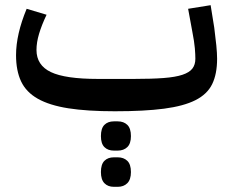

<svg xmlns="http://www.w3.org/2000/svg" viewBox="-20 -418 898 742"><path d="M424 12Q317 12 244 0.5Q171 -11 126 -36.5Q81 -62 61.5 -103.5Q42 -145 42 -205Q42 -285 83 -384L160 -361Q141 -321 131 -287.5Q121 -254 121 -225Q121 -166 176.5 -139.5Q232 -113 358 -113H498Q567 -113 612.5 -116.5Q658 -120 685 -129Q712 -138 723.5 -153Q735 -168 735 -191Q735 -207 733 -231.5Q731 -256 723 -297L707 -384L794 -398L808 -311Q813 -273 816 -242.5Q819 -212 819 -191Q819 -132 800 -93Q781 -54 735.5 -31Q690 -8 614 2Q538 12 424 12ZM420 304Q397 304 383.5 290Q370 276 370 247Q370 217 383.5 203.5Q397 190 420 190H435Q458 190 472 203.5Q486 217 486 247Q486 276 472 290Q458 304 435 304ZM420 164Q397 164 383.5 150.5Q370 137 370 108Q370 78 383.5 64.5Q397 51 420 51H435Q458 51 472 64.5Q486 78 486 108Q486 137 472 150.5Q458 164 435 164Z"/></svg>

Font: IBM Plex Sans Arabic Medm
Style: Regular
Weight: 500
Designer: Mike Abbink, Paul van der Laan, Pieter van Rosmalen, Wael Morcos, Khajak Apelian
Foundry: Bold Monday
Version: Version 1.005